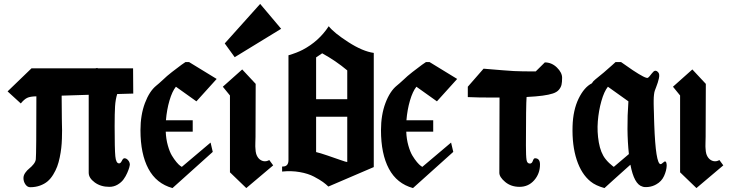

<svg xmlns="http://www.w3.org/2000/svg" viewBox="-20 -960 3765 987"><path d="M542 0.5Q498 0.5 467 -22.2Q436 -44.9 436 -71.8V-472.7L296.9 -468.3Q297.9 -382.3 297.9 -352.1Q297.9 -346.7 298.3 -326.7Q298.8 -306.6 299.1 -290Q299.3 -273.4 298.3 -247.1Q297.4 -220.7 294.9 -199Q292.5 -177.2 287.1 -150.9Q281.7 -124.5 273.9 -103.8Q266.1 -83 253.4 -62.3Q240.7 -41.5 224.6 -27.8Q208.5 -14.2 185.5 -5.9Q162.6 2.4 135.3 2.4Q120.6 2.4 110.6 -12.2Q100.6 -26.9 100.6 -44.4Q100.6 -58.6 109.9 -71.8Q119.1 -85 130.6 -94Q142.1 -103 152.3 -115.7Q162.6 -128.4 164.1 -141.1Q167 -171.9 167 -464.8Q135.3 -464.4 119.6 -456.8Q104 -449.2 86.9 -428.2L19 -490.2L142.1 -608.9H189H293.9H471.2L480 -610.8Q480.5 -610.4 481.2 -609.9Q481.9 -609.4 482.4 -608.9H664.1L665 -479L582.5 -476.6Q573.7 -448.7 571.5 -413.6Q569.3 -378.4 569.3 -312Q569.3 -194.3 572.8 -157.2Q576.2 -120.1 592.3 -120.1Q600.1 -120.1 606.4 -133.3Q612.8 -146.5 619.6 -146.5Q629.9 -146.5 638.7 -136.2Q647.5 -126 647.5 -112.8Q647.5 -109.9 644.5 -99.1Q641.6 -88.4 634 -71Q626.5 -53.7 615.2 -38.1Q604 -22.5 584.7 -11Q565.4 0.5 542 0.5Z M1093.8 -554.2 989.7 -439Q927.2 -483.4 884.3 -514.2Q865.2 -490.7 851.3 -443.4Q837.4 -396 833 -341.8H970.7V-283.2H832Q833.5 -245.1 842.8 -212.2Q852.1 -179.2 863.8 -159.9Q875.5 -140.6 887.2 -126.7Q898.9 -112.8 906.7 -107.4L914.6 -102.1L1062.5 -227.1L1073.7 -179.2L866.7 6.8Q783.7 -16.1 742.9 -92.5Q702.1 -168.9 702.1 -290.5Q702.1 -369.1 725.1 -430.2Q748 -491.2 783.7 -520Q785.2 -521.5 797.6 -531.7Q810.1 -542 819.8 -551.8Q835.4 -567.4 864 -589.8Q892.6 -612.3 913.1 -627L933.6 -641.1H951.7Z M1425.3 -812 1186.5 -666 1135.3 -736.8 1317.4 -939.9ZM1162.1 -469.2V-74.2L1246.1 6.8L1384.3 -109.9L1364.3 -137.2Q1348.6 -128.4 1333.5 -131.8Q1320.8 -134.8 1311.5 -144Q1301.8 -153.8 1296.9 -169.4Q1293.9 -178.7 1293 -198.2Q1292 -203.1 1292.7 -227.5Q1293.5 -252 1293.5 -256.8L1294.4 -528.8L1225.1 -603L1125.5 -514.2Z M1765.1 -598.1Q1707 -647 1636.2 -686L1605 -665V-450.2H1765.1ZM1669.9 -825.2Q1696.8 -791 1770.8 -743.4Q1844.7 -695.8 1901.4 -688V-101.1L1668 -1Q1656.2 -12.7 1640.1 -24.4Q1624 -36.1 1594 -52Q1564 -67.9 1520.8 -75.4Q1477.5 -83 1430.2 -78.1V-104H1434.1Q1462.9 -104 1462.9 -137.2V-675.8Q1506.3 -688.5 1536.1 -704.1Q1619.1 -747.6 1669.9 -825.2ZM1605 -359.9V-178.2Q1624.5 -173.8 1662.4 -160.9Q1700.2 -147.9 1730 -137.5Q1759.8 -127 1765.1 -127V-359.9Z M2330.1 -554.2 2226.1 -439Q2163.6 -483.4 2120.6 -514.2Q2101.6 -490.7 2087.6 -443.4Q2073.7 -396 2069.3 -341.8H2207V-283.2H2068.4Q2069.8 -245.1 2079.1 -212.2Q2088.4 -179.2 2100.1 -159.9Q2111.8 -140.6 2123.5 -126.7Q2135.3 -112.8 2143.1 -107.4L2150.9 -102.1L2298.8 -227.1L2310.1 -179.2L2103 6.8Q2020 -16.1 1979.2 -92.5Q1938.5 -168.9 1938.5 -290.5Q1938.5 -369.1 1961.4 -430.2Q1984.4 -491.2 2020 -520Q2021.5 -521.5 2033.9 -531.7Q2046.4 -542 2056.2 -551.8Q2071.8 -567.4 2100.3 -589.8Q2128.9 -612.3 2149.4 -627L2169.9 -641.1H2188Z M2384.8 -514.2 2465.8 -606.9Q2585 -596.7 2622.3 -594.7Q2659.7 -592.8 2733.9 -592.8L2780.8 -639.2Q2815.9 -639.2 2842.8 -613Q2869.6 -586.9 2869.6 -560.1Q2869.6 -537.6 2866.5 -524.2Q2863.3 -510.7 2853 -498.5Q2842.8 -486.3 2822.3 -479.5Q2801.8 -472.7 2769.3 -468.3Q2736.8 -463.9 2687 -461.4Q2683.6 -421.4 2683.6 -212.9Q2683.6 -156.2 2686.8 -137.7Q2689.9 -119.1 2704.1 -119.1Q2714.4 -119.1 2719 -132.8Q2723.6 -146.5 2730 -146.5Q2755.9 -146.5 2755.9 -114.3Q2755.9 -67.4 2726.1 -33.4Q2696.3 0.5 2650.9 0.5Q2606.9 0.5 2576.9 -24.7Q2546.9 -49.8 2546.9 -71.8L2547.9 -458.5H2509.8Q2436 -458.5 2384.8 -460.9Z M3172.4 -641.1Q3172.4 -641.1 3232.9 -599.1Q3300.8 -554.2 3310.5 -560.1Q3314.5 -562.5 3319.8 -568.8Q3325.2 -575.2 3329.6 -581.1Q3334 -586.9 3339.1 -591.8Q3344.2 -596.7 3350.1 -596.4Q3356 -596.2 3362.3 -589.8Q3367.7 -584.5 3368.7 -576.2Q3369.6 -567.9 3366.9 -556.2Q3364.3 -544.4 3361.3 -535.4Q3358.4 -526.4 3353.3 -512.9Q3348.1 -499.5 3346.2 -494.1Q3344.7 -490.2 3343.8 -485.4Q3342.8 -480.5 3342 -473.4Q3341.3 -466.3 3340.8 -460.2Q3340.3 -454.1 3340.3 -443.4Q3340.3 -432.6 3340.3 -425Q3340.3 -417.5 3340.8 -402.8Q3341.3 -388.2 3341.6 -378.7Q3341.8 -369.1 3342.3 -350.1Q3342.8 -331.1 3343.3 -318.8Q3350.6 -118.2 3375.5 -116.2Q3380.4 -116.2 3388.4 -123.8Q3396.5 -131.3 3400.4 -129.9Q3407.2 -127 3407.2 -107.9Q3406.2 -83 3393.6 -55.2Q3380.9 -27.3 3353.5 -12.2Q3335 -1.5 3313.5 1Q3292 3.4 3282.2 -1Q3239.7 -12.7 3220.7 -113.3Q3206.1 -100.1 3178.7 -75.7Q3151.4 -51.3 3129.2 -31.2Q3106.9 -11.2 3087.4 6.8Q3041.5 -5.9 3016.1 -26.9Q2968.8 -64.9 2944.6 -138.7Q2920.4 -212.4 2923.3 -311Q2925.8 -394 2954.3 -452.9Q2982.9 -511.7 3022.5 -531.7Q3028.8 -543 3040.5 -551.8Q3058.1 -565.4 3084.2 -587.6Q3110.4 -609.9 3127.4 -625.5L3144.5 -641.1ZM3105 -514.2Q3085.4 -489.7 3071.5 -440.4Q3057.6 -391.1 3053.2 -336.7Q3048.8 -282.2 3058.3 -228Q3067.9 -173.8 3092.3 -143.1Q3100.6 -132.3 3111.3 -122.1Q3122.1 -111.8 3128.9 -106.9L3135.3 -102.1L3212.9 -168Q3199.7 -290 3210.4 -439Q3178.7 -462.4 3105 -514.2Z M3476.1 -469.2V-74.2L3560.1 6.8L3698.2 -109.9L3678.2 -137.2Q3662.6 -128.4 3647.5 -131.8Q3634.8 -134.8 3625.5 -144Q3615.7 -153.8 3610.8 -169.4Q3607.9 -178.7 3606.9 -198.2Q3606 -203.1 3606.7 -227.5Q3607.4 -252 3607.4 -256.8L3608.4 -528.8L3539.1 -603L3439.5 -514.2Z"/></svg>

Font: KJV1611
Style: Regular
Weight: 400
Version: Version 3.6.1